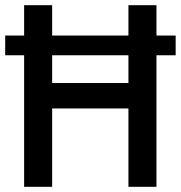

<svg xmlns="http://www.w3.org/2000/svg" viewBox="-32 -720 697 740"><path d="M61 0V-507H-12V-583H61V-700H169V-583H463V-700H571V-583H645V-507H571V0H463V-302H169V0ZM463 -400V-507H169V-400Z"/></svg>

Font: Space Grotesk Frontify Medium
Style: Regular
Weight: 500
Designer: Florian Karsten
Version: Version 2.000